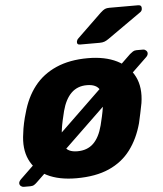

<svg xmlns="http://www.w3.org/2000/svg" viewBox="-69 -798 743 874"><g transform="rotate(-5 302.0 -361.0)"><path d="M247 10Q167 10 113 -17Q59 -44 35.5 -94.5Q12 -145 23 -215Q25 -235 30.5 -260.5Q36 -286 42 -305Q61 -376 100 -426Q139 -476 200.5 -503Q262 -530 345 -530Q424 -530 478 -503Q532 -476 557 -426Q582 -376 571 -305Q567 -286 562 -260.5Q557 -235 552 -215Q533 -145 495 -94.5Q457 -44 396 -17Q335 10 247 10ZM262 -112Q307 -112 335 -139Q363 -166 377 -220Q381 -235 386.5 -260Q392 -285 394 -300Q403 -353 389 -380.5Q375 -408 330 -408Q287 -408 259 -380.5Q231 -353 217 -300Q213 -285 207.5 -260Q202 -235 200 -220Q191 -166 204.5 -139Q218 -112 262 -112ZM4 28Q-3 28 -9 23Q-15 18 -15 10Q-15 2 -5 -8L539 -532Q546 -538 553 -542.5Q560 -547 570 -547H601Q607 -547 613 -541.5Q619 -536 619 -529Q619 -520 611 -512L65 13Q59 19 52 23.5Q45 28 34 28ZM316 -595Q300 -595 303 -611Q305 -619 311 -624L422 -731Q435 -743 443 -746.5Q451 -750 463 -750H595Q612 -750 610 -732Q609 -723 602 -718L447 -609Q437 -602 428 -598.5Q419 -595 405 -595Z"/></g></svg>

Font: Rubik
Style: Bold Italic
Weight: 700
Italic angle: -12°
Designer: Hubert and Fischer
Foundry: Hubert and Fischer
Version: Version 2.300;gftools[0.9.30]